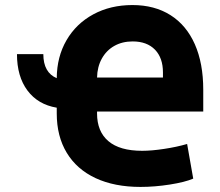

<svg xmlns="http://www.w3.org/2000/svg" viewBox="-20 -737 880 768"><path d="M207 -424.3Q207.5 -509.8 246.1 -576.2Q284.7 -642.6 353.3 -679.7Q421.9 -716.8 509.8 -716.8Q598.1 -716.8 661.9 -676.5Q725.6 -636.2 759.3 -560.1Q793 -483.9 793 -377.9V-291H368.2V-283.2Q368.2 -210.9 413.6 -172.4Q459 -133.8 548.8 -133.8Q586.4 -133.8 636.5 -141.4Q686.5 -148.9 728.5 -161.1L752.9 -22.5Q719.7 -8.3 659.2 1.2Q598.6 10.7 542 10.7Q438 10.7 362.5 -24.4Q287.1 -59.6 247.1 -125.7Q207 -191.9 207 -283.2V-306.2Q131.8 -318.8 89.8 -375Q47.9 -431.2 47.9 -520.5H153.3Q153.3 -483.4 167 -459.2Q180.7 -435.1 207 -424.3ZM631.8 -426.8V-447.3Q631.8 -505.4 599.9 -538.3Q567.9 -571.3 510.7 -571.3Q468.8 -571.3 437 -553.2Q405.3 -535.2 387.2 -502.4Q369.1 -469.7 368.2 -426.8Z"/></svg>

Font: Pretendard GOV ExtraBold
Style: Regular
Weight: 800
Designer: Base glyphs from Inter by Rasmus Andersson; Hangeul glyphs from Noto Sans CJK(Source Han Sans) by Jang Soo-young and Kan
Foundry: Kil Hyung-jin
Version: Version 1.309